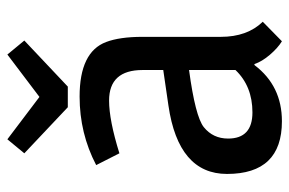

<svg xmlns="http://www.w3.org/2000/svg" viewBox="-152 -621 785 521"><g transform="rotate(-90 240.5 -360.5)"><path d="M311 -366Q311 -457 228 -457Q175 -457 85 -429L53 -492Q139 -537 239 -537Q360 -537 387 -465Q401 -428 401 -367V-154Q401 -82 442 -40L389 12Q371 1 352.5 -20.5Q334 -42 327 -63L324 -62Q268 12 172 12Q29 12 29 -137Q29 -269 215 -296L311 -310ZM125 -134Q125 -68 196 -68Q267 -68 311 -114V-240Q185 -223 156 -200Q125 -175 125 -134ZM391 -687 266 -569H210L85 -687L123 -733L238 -646L353 -733Z"/></g></svg>

Font: Magra
Style: Regular
Weight: 400
Designer: Viviana Monsalve
Foundry: Viviana Monsalve
Version: Version 1.001